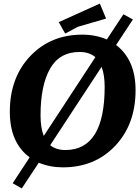

<svg xmlns="http://www.w3.org/2000/svg" viewBox="-20 -918 783 1075"><path d="M739 -413Q739 -222 625 -101.5Q511 19 332 19Q260 19 197 -7L102 137L51 108L146 -37Q35 -119 35 -292Q35 -483 149 -603.5Q263 -724 441 -724Q516 -724 578 -697L671 -838L724 -809L630 -666Q739 -583 739 -413ZM207 -272Q207 -202 225 -157L514 -598Q480 -627 426 -627Q313 -627 260 -533Q207 -439 207 -272ZM566 -432Q566 -498 549 -544L261 -105Q294 -78 346 -78Q566 -78 566 -432ZM539 -898 574 -814Q435 -774 416 -768L345 -730L309 -794Z"/></svg>

Font: Andada SC
Style: Bold Italic
Weight: 700
Italic angle: -8.29999°
Designer: Carolina Giovagnoli
Foundry: Carolina Giovagnoli
Version: Version 1.003